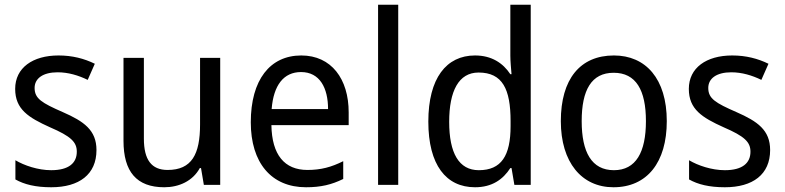

<svg xmlns="http://www.w3.org/2000/svg" viewBox="-20 -780 3310 810"><path d="M387 -147C387 -231 334 -268 245 -307C156 -346 126 -364 126 -409C126 -449 161 -475 223 -475C268 -475 311 -462 350 -443L380 -511C335 -533 285 -546 227 -546C118 -546 44 -494 44 -405C44 -319 100 -284 191 -243C279 -205 304 -181 304 -140C304 -92 270 -62 196 -62C140 -62 82 -82 45 -104V-23C82 -2 130 10 196 10C314 10 387 -44 387 -147Z M909 -536H824V-255C824 -129 789 -63 687 -63C619 -63 587 -106 587 -195V-536H501V-186C501 -56 556 10 673 10C735 10 793 -16 823 -71H828L840 0H909Z M1251 -546C1119 -546 1038 -443 1038 -264C1038 -94 1124 10 1271 10C1334 10 1379 -1 1428 -25V-100C1378 -75 1334 -63 1277 -63C1180 -63 1127 -127 1125 -252H1451V-306C1451 -447 1378 -546 1251 -546ZM1250 -476C1329 -476 1364 -409 1364 -320H1126C1134 -421 1177 -476 1250 -476Z M1660 0V-760H1575V0Z M1984 10C2056 10 2102 -23 2133 -71H2138L2150 0H2219V-760H2133V-545C2133 -524 2136 -489 2138 -467H2133C2102 -514 2054 -546 1984 -546C1863 -546 1787 -450 1787 -267C1787 -84 1862 10 1984 10ZM2000 -62C1916 -62 1875 -134 1875 -266C1875 -396 1915 -474 1999 -474C2100 -474 2134 -404 2134 -269V-248C2134 -123 2095 -62 2000 -62Z M2793 -269C2793 -448 2704 -546 2570 -546C2427 -546 2346 -446 2346 -269C2346 -95 2434 10 2568 10C2710 10 2793 -95 2793 -269ZM2434 -269C2434 -400 2475 -473 2569 -473C2663 -473 2705 -400 2705 -269C2705 -138 2663 -62 2570 -62C2476 -62 2434 -138 2434 -269Z M3229 -147C3229 -231 3176 -268 3087 -307C2998 -346 2968 -364 2968 -409C2968 -449 3003 -475 3065 -475C3110 -475 3153 -462 3192 -443L3222 -511C3177 -533 3127 -546 3069 -546C2960 -546 2886 -494 2886 -405C2886 -319 2942 -284 3033 -243C3121 -205 3146 -181 3146 -140C3146 -92 3112 -62 3038 -62C2982 -62 2924 -82 2887 -104V-23C2924 -2 2972 10 3038 10C3156 10 3229 -44 3229 -147Z"/></svg>

Font: Noto Sans Gujarati UI SemiCondensed
Style: Regular
Weight: 400
Width: 4
Designer: Jelle Bosma - Monotype Design Team, Universal Thirst
Foundry: Monotype Imaging Inc.
Version: Version 2.106